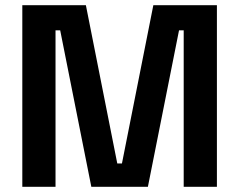

<svg xmlns="http://www.w3.org/2000/svg" viewBox="-20 -720 922 740"><path d="M194 0H66V-700H311L432 -90H450L571 -700H816V0H688V-603H670L550 0H332L212 -603H194Z"/></svg>

Font: Rootstock Sans Headline
Style: Bold
Weight: 700
Designer: Florian Karsten
Foundry: Florian Karsten
Version: Version 2.000;FEAKit 1.0